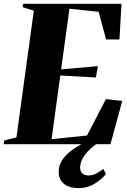

<svg xmlns="http://www.w3.org/2000/svg" viewBox="-42 -763 670 1016"><path d="M-22.5 0 -19.5 -19.5 45 -36 137 -706.5 78 -725 80.5 -743H601L590 -554H519.5L480 -700.5L325.5 -717L281.5 -396L476 -413L465.5 -353L277 -363.5L231 -26.5L418.5 -46L518.5 -238.5L605 -229L542.5 0ZM373.5 232.5Q325 232.5 296.8 210Q268.5 187.5 268.5 145.5Q268.5 119.5 280.2 96.5Q292 73.5 312.2 53.8Q332.5 34 358.8 17.5Q385 1 414.5 -12L457 -29.5L495 -19Q457.5 4 432.5 28.2Q407.5 52.5 394.8 76.5Q382 100.5 382 123.5Q382 143.5 393.8 154.5Q405.5 165.5 427 165.5Q447.5 165.5 465.8 156Q484 146.5 505 131L518.5 158Q498.5 184 460 208.2Q421.5 232.5 373.5 232.5Z"/></svg>

Font: Merriweather 144pt Black
Style: Italic
Weight: 900
Italic angle: -7.8°
Version: Version 2.101